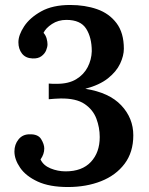

<svg xmlns="http://www.w3.org/2000/svg" viewBox="-20 -736 599 772"><path d="M253 16Q179 16 131.5 -6Q84 -28 61 -61.5Q38 -95 38 -127Q38 -155 54.5 -175.5Q71 -196 99 -196Q133 -197 145.5 -176.5Q158 -156 158 -139Q158 -116 143 -95Q154 -71 183 -59Q212 -47 244 -47Q310 -47 345.5 -85Q381 -123 381 -185Q381 -223 367.5 -259Q354 -295 320 -318Q286 -341 223 -340Q215 -340 200.5 -339Q186 -338 176 -337V-400Q185 -399 193 -399Q201 -399 209 -399Q256 -399 286.5 -417.5Q317 -436 332.5 -466Q348 -496 349 -530Q349 -585 326.5 -620.5Q304 -656 247 -656Q214 -656 189 -639.5Q164 -623 155 -604Q164 -594 167.5 -581Q171 -568 171 -558Q171 -547 165.5 -533.5Q160 -520 146.5 -510Q133 -500 111 -501Q83 -502 68.5 -520.5Q54 -539 54 -566Q54 -595 77 -630Q100 -665 146 -690.5Q192 -716 262 -716Q322 -716 370.5 -699Q419 -682 448.5 -643Q478 -604 478 -540Q478 -512 463 -480Q448 -448 414 -421Q380 -394 323 -379Q419 -364 467.5 -312.5Q516 -261 516 -192Q516 -124 481 -77.5Q446 -31 386.5 -7.5Q327 16 253 16Z"/></svg>

Font: Lora SemiBold
Style: Regular
Weight: 600
Designer: Olga Karpushina, Alexei Vanyashin (Cyrillic)
Foundry: Cyreal
Version: Version 3.011; ttfautohint (v1.8.4.7-5d5b)